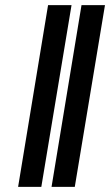

<svg xmlns="http://www.w3.org/2000/svg" viewBox="-20 -731 440 751"><path d="M259.8 -710.9 141.6 0H50.8L168 -710.9ZM390.6 -710.9 272.5 0H181.6L298.8 -710.9Z"/></svg>

Font: Inter 17pt ExtraBold
Style: Italic
Weight: 800
Italic angle: -9.3988°
Version: Version 4.001;git-66647c0bb